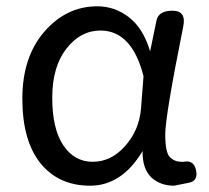

<svg xmlns="http://www.w3.org/2000/svg" viewBox="-20 -577 665 610"><path d="M433 -97Q367 13 266.5 13Q166 13 108 -59Q51 -131 51 -263.5Q51 -396 121 -476.5Q191 -557 289 -557Q345 -557 390 -522Q435 -487 457 -414L477 -511Q483 -543 528 -543Q573 -543 562 -492Q505 -208 505 -150Q505 -92 520 -77.5Q535 -63 556 -63H563Q596 -70 603 -35.5Q610 -1 578 4L533 13Q489 13 460 -14Q432 -42 433 -97ZM299 -480Q236 -480 191 -422.5Q146 -365 146 -266.5Q146 -168 181 -115.5Q216 -63 274.5 -63Q333 -63 377.5 -113Q422 -163 428 -232L436 -335Q399 -480 299 -480Z"/></svg>

Font: Raw Maruko Gothic CJK TC
Style: Regular
Weight: 400
Version: Version 1.001